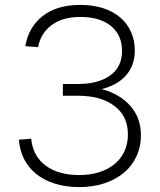

<svg xmlns="http://www.w3.org/2000/svg" viewBox="-20 -746 650 782"><path d="M303 16Q248 16 203.5 2Q159 -12 127.5 -37.5Q96 -63 78 -98.5Q60 -134 57 -177L107 -181Q114 -110 166 -71.5Q218 -33 303 -33Q346 -33 382 -44Q418 -55 444.5 -76Q471 -97 486 -128Q501 -159 501 -199Q501 -273 446 -314.5Q391 -356 299 -356H236V-404H299Q380 -404 428.5 -438.5Q477 -473 477 -539Q477 -603 432 -640Q387 -677 307 -677Q235 -677 190.5 -644Q146 -611 135 -554L83 -558Q96 -635 153.5 -680.5Q211 -726 307 -726Q358 -726 399 -713Q440 -700 469 -675.5Q498 -651 513.5 -616.5Q529 -582 529 -540Q529 -481 494.5 -440.5Q460 -400 394 -383Q469 -363 511.5 -314Q554 -265 554 -196Q554 -148 535.5 -108.5Q517 -69 483.5 -41.5Q450 -14 404 1Q358 16 303 16Z"/></svg>

Font: Geist ExtLt
Style: Regular
Weight: 400
Designer: Basement.studio, Andrés Briganti, Mateo Zaragoza
Foundry: Basement.studio, Vercel, Andrés Briganti, Guido Ferreyra, Mateo Zaragoza
Version: Version 1.401